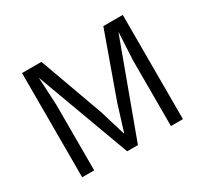

<svg xmlns="http://www.w3.org/2000/svg" viewBox="-135 -857 1124 1053"><g transform="rotate(-30 427.0 -330.0)"><path d="M746 0H670V-415L679 -589H678L461 0H393L176 -589H175L184 -415V0H108V-660H231L376 -259L426 -94H428L479 -258L623 -660H746Z"/></g></svg>

Font: Work Sans
Style: Regular
Weight: 400
Designer: Wei Huang
Foundry: Wei Huang
Version: Version 1.500; ttfautohint (v1.6)